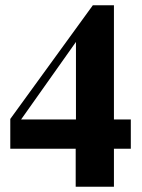

<svg xmlns="http://www.w3.org/2000/svg" viewBox="-20 -708 540 728"><path d="M476 -144H412V0H267V-144H19V-257L332 -688H412V-255H476ZM268 -255V-549L60 -255Z"/></svg>

Font: STIX MathJax Main
Style: Bold
Weight: 700
Designer: MicroPress Inc., with final additions and corrections provided by Coen Hoffman, Elsevier (retired)
Version: Version 1.1.1